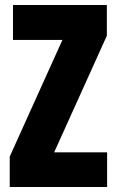

<svg xmlns="http://www.w3.org/2000/svg" viewBox="-20 -749 469 769"><path d="M19 0V-122L230 -589H32V-729H408V-606L197 -139H409V0Z"/></svg>

Font: Mona Sans Condensed ExtraBold
Style: Regular
Weight: 800
Width: 3
Designer: Deni Anggara
Foundry: GitHub
Version: Version 1.001;gftools[0.9.33]